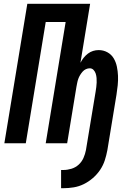

<svg xmlns="http://www.w3.org/2000/svg" viewBox="-20 -755 707 1012"><path d="M302 237V141H314Q335 141 356.5 134.5Q378 128 394.5 113Q411 98 420 77.5Q429 57 433 36L484 -272Q486 -284 487.5 -296Q489 -308 489.5 -320Q490 -332 489 -344Q488 -356 484.5 -367Q481 -378 473 -386.5Q465 -395 453 -395Q443 -395 433 -390.5Q423 -386 415.5 -377.5Q408 -369 402 -359Q396 -349 392.5 -339Q389 -329 387 -318.5Q385 -308 383 -298L334 0H221L326 -639H221L116 0H3L124 -735H455L404 -424Q411 -438 421 -450.5Q431 -463 443.5 -472.5Q456 -482 470.5 -486.5Q485 -491 500 -491Q525 -491 546 -479.5Q567 -468 579 -448Q591 -428 596 -404Q601 -380 602 -355.5Q603 -331 600.5 -306Q598 -281 594 -256L546 36Q541 63 532.5 89.5Q524 116 508 140Q492 164 469.5 183.5Q447 203 421.5 215.5Q396 228 368.5 232.5Q341 237 314 237Z"/></svg>

Font: Iosevka Custom
Style: Bold Italic
Weight: 700
Italic angle: -9°
Designer: Belleve Invis
Foundry: Belleve Invis
Version: Version 30.3.1; ttfautohint (v1.8.3)